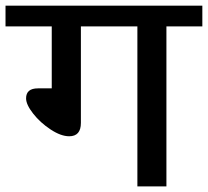

<svg xmlns="http://www.w3.org/2000/svg" viewBox="-35 -669 746 689"><path d="M458 0V-574.3H255.3V-228Q255.3 -180 213.3 -180Q183.5 -180 146.4 -204.5Q109.2 -229 83.9 -261.4Q58.6 -293.7 58.6 -316Q58.6 -351.9 101.1 -351.9H150.7V-574.3H-15.2V-648.6H691.1V-574.3H562.2V0Z"/></svg>

Font: Khula Semibold
Style: Regular
Weight: 600
Designer: Erin McLaughlin, Steve Matteson
Version: Version 1.000;PS 1.0;hotconv 1.0.72;makeotf.lib2.5.5900; ttf